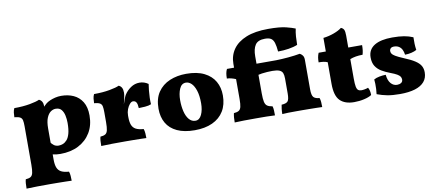

<svg xmlns="http://www.w3.org/2000/svg" viewBox="-80 -1037 3660 1601"><g transform="rotate(-10 1750.0 -236.0)"><path d="M32 245Q32 218 33.5 199.5Q35 181 39 167Q66 165 80.5 156.5Q95 148 100.5 124.5Q106 101 106 55V-270Q106 -303 102 -321Q98 -339 83 -347.5Q68 -356 35 -359Q35 -378 37.5 -398Q40 -418 48 -434Q122 -434 180 -444.5Q238 -455 262 -467Q279 -460 287.5 -444.5Q296 -429 296 -403Q296 -397 291.5 -381.5Q287 -366 278 -348L296 -326V45Q296 88 306 113.5Q316 139 339.5 151.5Q363 164 405 167Q411 183 412.5 204.5Q414 226 414 245Q395 244 364.5 243.5Q334 243 300 242.5Q266 242 234 242Q180 242 123.5 242.5Q67 243 32 245ZM360 9Q342 9 325 7Q308 5 288 0V-108Q303 -85 319.5 -73.5Q336 -62 359 -62Q376 -62 394.5 -69Q413 -76 429 -94Q445 -112 454.5 -146.5Q464 -181 464 -236Q464 -268 457.5 -298.5Q451 -329 434.5 -349Q418 -369 386 -369Q364 -369 343.5 -354.5Q323 -340 309.5 -307Q296 -274 296 -218L248 -318Q267 -363 285 -388.5Q303 -414 322 -428Q335 -438 354.5 -446.5Q374 -455 398.5 -461Q423 -467 450 -467Q508 -467 554 -446Q600 -425 627.5 -380.5Q655 -336 655 -265Q655 -182 618 -120.5Q581 -59 515 -25Q449 9 360 9Z M971 -197Q971 -154 981 -128.5Q991 -103 1014.5 -90.5Q1038 -78 1080 -75Q1086 -59 1087.5 -37.5Q1089 -16 1089 3Q1070 2 1039.5 1.5Q1009 1 975 0.5Q941 0 909 0Q855 0 798.5 0.5Q742 1 707 3Q707 -24 708.5 -42.5Q710 -61 714 -75Q741 -77 755.5 -85.5Q770 -94 775.5 -117.5Q781 -141 781 -187V-227H971ZM971 -296V-204H781V-312L971 -403Q971 -387 966 -363.5Q961 -340 951 -298ZM949 -295Q955 -313 965 -341Q975 -369 982 -381Q1004 -416 1038 -439Q1072 -462 1112 -462Q1152 -462 1186 -438Q1182 -415 1179 -384.5Q1176 -354 1175 -323.5Q1174 -293 1176 -268Q1156 -259 1123.5 -256.5Q1091 -254 1070 -254Q1069 -287 1060 -302.5Q1051 -318 1031 -318Q1018 -318 1004 -302Q990 -286 980.5 -261.5Q971 -237 971 -209ZM781 -204V-270Q781 -303 777 -321Q773 -339 758 -347.5Q743 -356 710 -359Q710 -378 712.5 -398Q715 -418 723 -434Q797 -434 855 -444.5Q913 -455 937 -467Q954 -460 962.5 -444.5Q971 -429 971 -403Z M1499 9Q1410 9 1350 -19Q1290 -47 1260.5 -98.5Q1231 -150 1231 -220Q1231 -305 1268 -359.5Q1305 -414 1368 -440.5Q1431 -467 1508 -467Q1600 -467 1660 -437Q1720 -407 1749.5 -355.5Q1779 -304 1779 -237Q1779 -159 1745.5 -104Q1712 -49 1649 -20Q1586 9 1499 9ZM1518 -68Q1552 -68 1570.5 -107.5Q1589 -147 1589 -204Q1589 -269 1575 -311.5Q1561 -354 1539.5 -374.5Q1518 -395 1493 -395Q1456 -395 1438.5 -354.5Q1421 -314 1421 -258Q1421 -207 1431.5 -163.5Q1442 -120 1464 -94Q1486 -68 1518 -68Z M1837 3Q1837 -20 1838.5 -39Q1840 -58 1844 -75Q1871 -77 1885.5 -85.5Q1900 -94 1905.5 -116.5Q1911 -139 1911 -183V-351Q1895 -358 1874.5 -363.5Q1854 -369 1836 -369Q1836 -395 1839.5 -414Q1843 -433 1851 -448H1911V-480Q1911 -550 1948.5 -603.5Q1986 -657 2060.5 -687Q2135 -717 2247 -717Q2345 -717 2396.5 -704Q2448 -691 2474 -680Q2467 -649 2464.5 -614Q2462 -579 2462 -544Q2431 -531 2387 -524Q2343 -517 2296 -517Q2292 -564 2283.5 -591Q2275 -618 2257.5 -629.5Q2240 -641 2206 -641Q2146 -641 2123.5 -606.5Q2101 -572 2101 -511V-448H2268Q2315 -449 2371 -454Q2427 -459 2470 -467Q2482 -462 2493 -448.5Q2504 -435 2504 -411V-162Q2504 -108 2519.5 -92.5Q2535 -77 2569 -75Q2575 -60 2576.5 -39.5Q2578 -19 2578 3Q2562 2 2531.5 1.5Q2501 1 2467.5 0.5Q2434 0 2409 0Q2384 0 2352 0Q2320 0 2290 0.5Q2260 1 2240 3Q2240 -21 2242.5 -41.5Q2245 -62 2248 -75Q2288 -77 2301 -93Q2314 -109 2314 -159V-285Q2314 -314 2307 -331.5Q2300 -349 2279.5 -357.5Q2259 -366 2220 -366Q2201 -366 2176.5 -364.5Q2152 -363 2131.5 -360Q2111 -357 2101 -354V-197Q2101 -150 2106.5 -125Q2112 -100 2127.5 -89.5Q2143 -79 2171 -75Q2176 -60 2177 -39.5Q2178 -19 2178 3Q2147 1 2107 0.5Q2067 0 2017 0Q1968 0 1916 0.5Q1864 1 1837 3Z M2849 9Q2770 9 2729 -32Q2688 -73 2688 -174V-357Q2672 -364 2654 -366.5Q2636 -369 2613 -369Q2613 -392 2616 -410.5Q2619 -429 2627 -448H2688V-563Q2733 -568 2777 -584Q2821 -600 2846 -620Q2864 -613 2871 -598.5Q2878 -584 2878 -550V-448H2995Q2995 -422 2992.5 -403.5Q2990 -385 2985 -368Q2954 -368 2927.5 -363.5Q2901 -359 2878 -350V-186Q2878 -140 2882.5 -117Q2887 -94 2897.5 -86Q2908 -78 2925 -78Q2937 -78 2953 -81Q2969 -84 2982 -89Q2997 -67 2997 -25Q2975 -10 2934 -0.5Q2893 9 2849 9Z M3428 -438Q3427 -411 3428 -383.5Q3429 -356 3433 -330Q3416 -320 3389 -313.5Q3362 -307 3334 -307Q3331 -331 3322 -349.5Q3313 -368 3296 -379Q3279 -390 3252 -390Q3236 -390 3226.5 -381Q3217 -372 3217 -358Q3217 -347 3223 -336.5Q3229 -326 3250.5 -313Q3272 -300 3317 -281Q3376 -257 3409 -235.5Q3442 -214 3456 -190Q3470 -166 3470 -134Q3470 -87 3443 -55Q3416 -23 3364 -7Q3312 9 3237 9Q3173 9 3129 0.5Q3085 -8 3043 -24Q3046 -45 3047 -67.5Q3048 -90 3047.5 -111Q3047 -132 3045 -148Q3063 -159 3092 -164.5Q3121 -170 3146 -170Q3151 -121 3173 -96Q3195 -71 3226 -71Q3246 -71 3260 -80Q3274 -89 3274 -107Q3274 -121 3267 -132Q3260 -143 3241.5 -154Q3223 -165 3188 -178Q3148 -193 3116 -212Q3084 -231 3065.5 -260Q3047 -289 3047 -334Q3047 -368 3061 -393Q3075 -418 3102 -434.5Q3129 -451 3167 -459Q3205 -467 3252 -467Q3312 -467 3352.5 -460Q3393 -453 3428 -438Z"/></g></svg>

Font: Vollkorn Black
Style: Regular
Weight: 900
Designer: Friedrich Althausen
Foundry: Friedrich Althausen
Version: Version 5.000